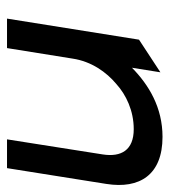

<svg xmlns="http://www.w3.org/2000/svg" viewBox="12 -495 483 547"><g transform="rotate(90 253.5 -221.5)"><path d="M33 0H117L147 -187C155 -240 185 -283 220 -312C250 -339 295 -361 348 -361C408 -361 428 -325 420 -273L377 0H459L504 -283C519 -378 478 -443 370 -443C286 -443 222 -404 173 -356L186 -437L93 -376Z"/></g></svg>

Font: Charger Sport
Style: SeBdExtObl
Weight: 600
Designer: Jasper
Foundry: Cannot Into Space Fonts
Version: Version 1.1